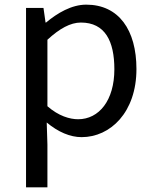

<svg xmlns="http://www.w3.org/2000/svg" viewBox="-20 -577 660 826"><path d="M92 229H184V45L181 -50C230 -9 282 13 331 13C455 13 567 -94 567 -280C567 -448 491 -557 351 -557C288 -557 227 -521 178 -480H176L167 -543H92ZM316 -64C280 -64 232 -78 184 -120V-406C236 -454 283 -480 328 -480C432 -480 472 -400 472 -279C472 -145 406 -64 316 -64Z"/></svg>

Font: Noto Sans CJK JP
Style: Regular
Weight: 400
Designer: Ryoko NISHIZUKA 西塚涼子 (kana, bopomofo & ideographs); Paul D. Hunt (Latin, Greek & Cyrillic); Sandoll Communications 산돌커뮤니
Foundry: Adobe
Version: Version 2.004;hotconv 1.0.118;makeotfexe 2.5.65603